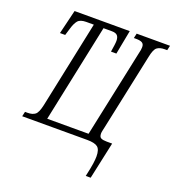

<svg xmlns="http://www.w3.org/2000/svg" viewBox="-161 -839 1065 1174"><g transform="rotate(20 371.5 -252.0)"><path d="M531 210Q544 152 548 123.5Q552 95 552 76Q552 31 532.5 15.5Q513 0 464 0H41L48 -31H65Q96 -31 113.5 -44.5Q131 -58 142 -109L261 -676H212Q173 -676 157.5 -657.5Q142 -639 131 -600L118 -557H84L122 -714H481L451 -557H416Q420 -582 422.5 -600.5Q425 -619 425 -630Q425 -653 414.5 -664.5Q404 -676 378 -676H324L190 -38H459L578 -599Q583 -619 584.5 -629.5Q586 -640 586 -648Q586 -668 573 -675.5Q560 -683 534 -683H519L526 -714H743L736 -683H720Q688 -683 670.5 -669.5Q653 -656 643 -605L538 -110Q535 -96 532.5 -85Q530 -74 530 -66Q530 -43 543 -37Q556 -31 580 -31H615L563 210Z"/></g></svg>

Font: Noto Serif ExtraCondensed Light
Style: Italic
Weight: 300
Width: 2
Italic angle: -12°
Designer: Monotype Design Team
Foundry: Monotype Imaging Inc.
Version: Version 2.014; ttfautohint (v1.8.4.7-5d5b)